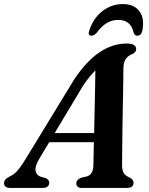

<svg xmlns="http://www.w3.org/2000/svg" viewBox="-49 -926 732 946"><path d="M143.5 -142Q122.5 -107 126.2 -84.8Q130 -62.5 152 -55L175 -49Q193.5 -41 193.5 -26.5Q193.5 0 159.5 0H3.5Q-29 0 -29 -23.5Q-29 -34 -22.2 -41.8Q-15.5 -49.5 3.5 -59Q21.5 -66.5 41.2 -90.2Q61 -114 81.5 -149.5L315.5 -533Q376 -624.5 440.8 -668Q505.5 -711.5 574.5 -711.5Q600.5 -711.5 611.2 -704Q622 -696.5 622 -685Q622 -668.5 603.5 -660Q583 -652.5 571.2 -636.2Q559.5 -620 559 -588Q559 -563 558.2 -513.8Q557.5 -464.5 556.2 -404Q555 -343.5 554.2 -284.2Q553.5 -225 553 -179Q552.5 -133 552.5 -113Q553 -86 560.5 -73.2Q568 -60.5 593.5 -49Q609 -40 609 -25.5Q609 0 575 0H354Q339 0 333 -6.8Q327 -13.5 327 -23Q327 -41 352 -50.5L380 -57Q410 -66.5 411 -111.5Q411.5 -129 412.2 -158.8Q413 -188.5 413.5 -225.5H193.5ZM361 -505 220.5 -270.5H415Q416 -323 417.2 -380Q418.5 -437 419.5 -489Q420.5 -541 421 -579Q409 -567.5 394.2 -549.8Q379.5 -532 361 -505ZM534.5 -828Q502.5 -828 477 -812.5Q451.5 -797 427.5 -764.5Q413.5 -750 402 -750Q381.5 -750 391 -776Q411 -837 455.8 -871.5Q500.5 -906 556 -906Q610.5 -906 637.2 -871.5Q664 -837 652.5 -776Q647.5 -750 626.5 -750Q615.5 -750 609.5 -764.5Q595.5 -828 534.5 -828Z"/></svg>

Font: Fraunces 9pt SemiBold
Style: Italic
Weight: 600
Italic angle: -16°
Version: Version 1.000;[b76b70a41]